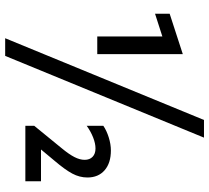

<svg xmlns="http://www.w3.org/2000/svg" viewBox="-54 -694 828 761"><g transform="rotate(90 360.5 -314.0)"><path d="M195 -624V-285H125V-543L35 -514V-572ZM456 -708H526L202 80H132ZM699 -62V0H479V-35L568 -144Q592 -173 603 -194.5Q614 -216 614 -235Q614 -255 602 -266.5Q590 -278 569 -278Q549 -278 525 -268.5Q501 -259 479 -243V-309Q498 -322 525 -330.5Q552 -339 577 -339Q627 -339 655.5 -314Q684 -289 684 -246Q684 -215 668.5 -186Q653 -157 618 -116L573 -62Z"/></g></svg>

Font: Madhuban SemiBold
Style: Regular
Weight: 600
Designer: jaikishan Patel
Foundry: MagicType
Version: Version 1.000